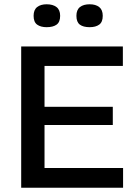

<svg xmlns="http://www.w3.org/2000/svg" viewBox="-20 -877 633 897"><path d="M79 0V-660H188V0ZM144 0V-92H555V0ZM144 -293V-378H507V-293ZM144 -569V-660H554V-569ZM399 -750Q369 -750 353 -762Q337 -774 337 -803Q337 -831 353.5 -844Q370 -857 399 -857Q427 -857 443.5 -844Q460 -831 460 -803Q460 -774 443.5 -762Q427 -750 399 -750ZM198 -750Q170 -750 153.5 -762Q137 -774 137 -803Q137 -831 153.5 -844Q170 -857 198 -857Q227 -857 244 -844Q261 -831 261 -803Q261 -774 244.5 -762Q228 -750 198 -750Z"/></svg>

Font: Bricolage Grotesque 48pt Condensed ExtraBold Medium
Style: Regular
Weight: 500
Version: Version 1.000;gftools[0.9.30]